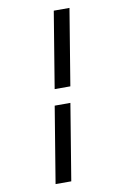

<svg xmlns="http://www.w3.org/2000/svg" viewBox="-103 -882 706 1084"><g transform="rotate(-10 250.0 -340.0)"><path d="M213 -386 285 -823H375L303 -386ZM125 143 197 -294H287L215 143Z"/></g></svg>

Font: Iosevka Medium
Style: Italic
Weight: 500
Italic angle: -9°
Monospace: yes
Designer: Belleve Invis
Foundry: Belleve Invis
Version: Version 32.5.0; ttfautohint (v1.8.4)